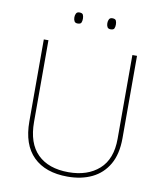

<svg xmlns="http://www.w3.org/2000/svg" viewBox="-96 -973 905 1061"><g transform="rotate(10 356.0 -442.5)"><path d="M618 -252Q618 -163 584.5 -105Q551 -47 492 -18.5Q433 10 355 10Q231 10 163 -57Q95 -124 95 -254V-714H121V-256Q121 -136 182.5 -75.5Q244 -15 356 -15Q463 -15 527.5 -72.5Q592 -130 592 -244V-714H618ZM240 -864Q240 -876 245 -885.5Q250 -895 263 -895Q280 -895 284 -885.5Q288 -876 288 -864Q288 -851 284 -842Q280 -833 263 -833Q250 -833 245 -842Q240 -851 240 -864ZM425 -864Q425 -876 430 -885.5Q435 -895 448 -895Q465 -895 469 -885.5Q473 -876 473 -864Q473 -851 469 -842Q465 -833 448 -833Q435 -833 430 -842Q425 -851 425 -864Z"/></g></svg>

Font: Noto Sans Bengali UI Thin
Style: Regular
Weight: 100
Designer: Jelle Bosma - Monotype Design Team
Foundry: Monotype Imaging Inc.
Version: Version 2.003; ttfautohint (v1.8.4.7-5d5b)